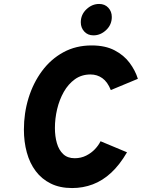

<svg xmlns="http://www.w3.org/2000/svg" viewBox="-20 -941 718 972"><path d="M345 11Q283 11 237 -11.8Q191 -34.5 160.8 -74.8Q130.5 -115 115.8 -169Q101 -223 101 -285Q101 -368.5 124.5 -444.8Q148 -521 192.5 -581.2Q237 -641.5 300.5 -676.2Q364 -711 444 -711Q513 -711 560.2 -686.2Q607.5 -661.5 636.2 -622.8Q665 -584 678 -542L541 -485Q524.5 -526.5 498.2 -545.2Q472 -564 438 -564Q393 -564 359.2 -539.8Q325.5 -515.5 303 -475.8Q280.5 -436 269.2 -388.2Q258 -340.5 258 -293Q258 -251 268 -216.2Q278 -181.5 300 -160.8Q322 -140 358 -140Q390 -140 416.2 -153.2Q442.5 -166.5 461 -186.2Q479.5 -206 489 -226L623 -170Q586 -106.5 542.8 -66.5Q499.5 -26.5 450 -7.8Q400.5 11 345 11ZM453 -762Q424.5 -762 406.8 -781.2Q389 -800.5 389 -828Q389 -867 417.5 -894Q446 -921 482 -921Q510.5 -921 528.2 -902Q546 -883 546 -855Q546 -816 517.5 -789Q489 -762 453 -762Z"/></svg>

Font: Overpass Black
Style: Italic
Weight: 900
Italic angle: -10°
Designer: Delve Withrington, Dave Bailey, Thomas Jockin
Foundry: Delve Fonts LLC
Version: Version 4.000